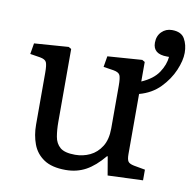

<svg xmlns="http://www.w3.org/2000/svg" viewBox="-77 -742 840 833"><g transform="rotate(10 343.0 -325.0)"><path d="M265 14Q204 14 169 -9.5Q134 -33 119.5 -72Q105 -111 105 -157V-386Q105 -420 99.5 -432Q94 -444 71 -448L27 -455L35 -503L186 -514L198 -507V-186Q198 -151 203 -121.5Q208 -92 228 -75Q248 -58 294 -58Q329 -58 359.5 -72.5Q390 -87 409.5 -118Q429 -149 429 -198V-386Q429 -420 423.5 -432Q418 -444 395 -448L350 -455L358 -503L510 -514L522 -507V-421Q573 -443 596 -477.5Q619 -512 622 -547H613Q551 -547 551 -597Q551 -627 569.5 -645.5Q588 -664 615 -664Q656 -664 671 -637.5Q686 -611 686 -576Q686 -542 667.5 -498.5Q649 -455 613 -418Q577 -381 522 -366V-101Q522 -78 528 -69Q534 -60 554 -56L604 -47V0L449 6L435 -76H432Q393 -29 353.5 -7.5Q314 14 265 14Z"/></g></svg>

Font: Literata 12pt
Style: Regular
Weight: 400
Designer: Latin by Veronika Burian and Jose Scaglione. Greek by Irene Vlachou. Cyrillic by Vera Evstafieva.
Foundry: TypeTogether
Version: Version 3.002